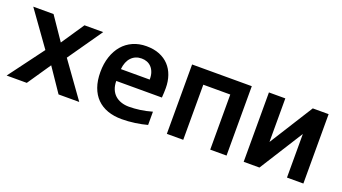

<svg xmlns="http://www.w3.org/2000/svg" viewBox="-48 -893 2295 1290"><g transform="rotate(20 1099.5 -248.0)"><path d="M387.2 0 273.9 -167 160.2 0H16.1L202.1 -250L25.9 -496.1H170.9L282.2 -333L392.1 -496.1H525.9L355 -251L535.2 0Z M1049.8 -286.1Q1049.8 -273.9 1049.1 -254.4Q1048.3 -234.9 1046.9 -217.8H720.7Q720.7 -185.1 730.7 -160.2Q740.7 -135.3 759 -118.4Q777.3 -101.6 803 -92.8Q828.6 -84 859.9 -84Q896 -84 937.3 -89.6Q978.5 -95.2 1022.9 -107.9V-13.2Q1003.9 -7.8 981.4 -3.4Q959 1 935.5 4.4Q912.1 7.8 888.2 9.5Q864.3 11.2 841.8 11.2Q785.2 11.2 740.2 -4.9Q695.3 -21 664.1 -52.5Q632.8 -84 616.2 -130.4Q599.6 -176.8 599.6 -237.8Q599.6 -298.3 616.2 -347.9Q632.8 -397.5 663.1 -432.9Q693.4 -468.3 736.6 -487.5Q779.8 -506.8 833 -506.8Q885.7 -506.8 926.3 -490.5Q966.8 -474.1 994.1 -444.8Q1021.5 -415.5 1035.6 -375Q1049.8 -334.5 1049.8 -286.1ZM928.7 -303.2Q929.2 -332.5 921.4 -354.2Q913.6 -376 900.1 -390.1Q886.7 -404.3 868.9 -411.1Q851.1 -418 830.6 -418Q785.6 -418 756.8 -387.9Q728 -357.9 722.7 -303.2Z M1471.7 0V-394H1278.8V0H1161.6V-496.1H1588.4V0Z M2020.5 0V-310.1H2019.5L1823.7 0H1710.9V-496.1H1828.1V-186H1829.1L2024.4 -496.1H2137.7V0Z"/></g></svg>

Font: Code New Roman
Style: Bold
Weight: 700
Monospace: yes
Designer: Sam Radian
Foundry: Code New Roman
Version: Version 1.508 October 19, 2014